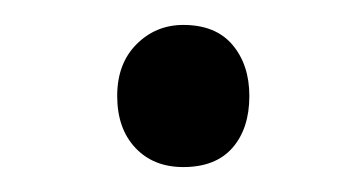

<svg xmlns="http://www.w3.org/2000/svg" viewBox="-20 -668 281 154"><path d="M74 -591Q74 -617 89.5 -632.5Q105 -648 127 -648Q153 -648 166.5 -632Q180 -616 180 -591Q180 -565 166.5 -549.5Q153 -534 127 -534Q103 -534 88.5 -549.5Q74 -565 74 -591Z"/></svg>

Font: Noto Sans ExtraCondensed
Style: Regular
Weight: 400
Width: 2
Designer: Monotype Design Team
Foundry: Monotype Imaging Inc.
Version: Version 2.013